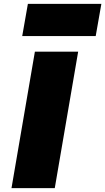

<svg xmlns="http://www.w3.org/2000/svg" viewBox="-20 -965 540 985"><path d="M159 -700 39 0H261L381 -700ZM94 -780H471L500 -945H123Z"/></svg>

Font: Jost Black
Style: Italic
Weight: 900
Italic angle: -5°
Version: Version 3.710